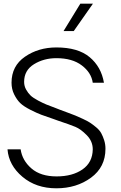

<svg xmlns="http://www.w3.org/2000/svg" viewBox="-20 -1019 662 1049"><path d="M418.9 -999H487.8L382.8 -849.1H327.1ZM288.1 9.8Q177.2 9.8 102.5 -53.2Q27.8 -116.2 21 -203.1H92.8Q101.6 -142.1 151.9 -98.6Q202.1 -55.2 289.1 -55.2Q376 -55.2 430.9 -93.5Q485.8 -131.8 486.8 -203.1Q486.8 -247.1 453.9 -280.5Q420.9 -314 391.8 -325.9Q362.8 -337.9 296.9 -359.9Q281.7 -364.7 273.9 -368.2Q229 -383.3 205.6 -392.1Q182.1 -400.9 145.5 -419.4Q108.9 -438 90.3 -456.1Q71.8 -474.1 57.4 -503.2Q43 -532.2 43 -566.9Q43 -658.7 116.5 -709.2Q189.9 -759.8 288.1 -759.8Q406.2 -759.8 469.7 -706.8Q533.2 -653.8 547.9 -566.9H486.8Q479 -622.1 427 -661.6Q375 -701.2 288.1 -701.2Q219.2 -701.2 165.5 -668Q111.8 -634.8 111.8 -571.8Q111.8 -548.8 122.8 -529.3Q133.8 -509.8 147.5 -496.8Q161.1 -483.9 188.5 -469.5Q215.8 -455.1 233.4 -448Q251 -440.9 285.2 -428.2Q299.3 -423.3 306.2 -419.9Q318.4 -415 347.7 -404.5Q377 -394 391.4 -387.9Q405.8 -381.8 431.9 -369.9Q458 -357.9 472.4 -348.4Q486.8 -338.9 505.4 -323.5Q523.9 -308.1 533 -291.5Q542 -274.9 549.1 -252.9Q556.2 -231 556.2 -206.1Q556.2 -106 477.1 -48.1Q397.9 9.8 288.1 9.8Z"/></svg>

Font: Oakes Grotesk
Style: Light
Weight: 300
Designer: Samuel Oakes
Foundry: Samuel Oakes
Version: Version 1.0 | wf-rip DC20170320